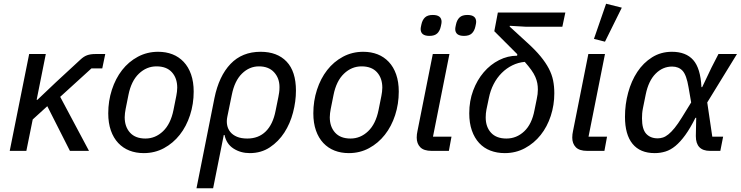

<svg xmlns="http://www.w3.org/2000/svg" viewBox="-20 -807 3962 1027"><path d="M233 -239 155 -168 121 0H32L136 -518H225L176 -273H180L279 -367L410 -488Q428 -505 446 -511.5Q464 -518 490 -518H543L527 -441H469L302 -289L456 0H354Z M749 12Q707 12 672.5 -1.5Q638 -15 612.5 -42Q587 -69 573 -109Q559 -149 559 -201Q559 -267 578.5 -327Q598 -387 633 -432Q668 -477 717.5 -503.5Q767 -530 826 -530Q868 -530 902.5 -516.5Q937 -503 962.5 -476Q988 -449 1002 -409Q1016 -369 1016 -317Q1016 -251 996.5 -191Q977 -131 941.5 -86Q906 -41 857 -14.5Q808 12 749 12ZM758 -66Q811 -66 852 -105Q893 -144 908 -219L923 -294Q925 -305 926.5 -316Q928 -327 928 -338Q928 -389 899.5 -420.5Q871 -452 817 -452Q764 -452 723 -413Q682 -374 667 -299L652 -224Q650 -213 648.5 -202Q647 -191 647 -180Q647 -129 675.5 -97.5Q704 -66 758 -66Z M1127 -282Q1151 -400 1213 -465Q1275 -530 1374 -530Q1463 -530 1513 -477.5Q1563 -425 1563 -322Q1563 -265 1547.5 -205.5Q1532 -146 1501 -98Q1470 -50 1423.5 -19Q1377 12 1316 12Q1267 12 1229 -12.5Q1191 -37 1181 -85H1177L1120 200H1031ZM1303 -66Q1363 -66 1401.5 -104Q1440 -142 1454 -214L1469 -288Q1471 -299 1473 -311.5Q1475 -324 1475 -341Q1475 -389 1446 -420.5Q1417 -452 1365 -452Q1314 -452 1274.5 -413.5Q1235 -375 1220 -300L1196 -183Q1191 -159 1195 -138Q1199 -117 1212 -101Q1225 -85 1247.5 -75.5Q1270 -66 1303 -66Z M1846 12Q1804 12 1769.5 -1.5Q1735 -15 1709.5 -42Q1684 -69 1670 -109Q1656 -149 1656 -201Q1656 -267 1675.5 -327Q1695 -387 1730 -432Q1765 -477 1814.5 -503.5Q1864 -530 1923 -530Q1965 -530 1999.5 -516.5Q2034 -503 2059.5 -476Q2085 -449 2099 -409Q2113 -369 2113 -317Q2113 -251 2093.5 -191Q2074 -131 2038.5 -86Q2003 -41 1954 -14.5Q1905 12 1846 12ZM1855 -66Q1908 -66 1949 -105Q1990 -144 2005 -219L2020 -294Q2022 -305 2023.5 -316Q2025 -327 2025 -338Q2025 -389 1996.5 -420.5Q1968 -452 1914 -452Q1861 -452 1820 -413Q1779 -374 1764 -299L1749 -224Q1747 -213 1745.5 -202Q1744 -191 1744 -180Q1744 -129 1772.5 -97.5Q1801 -66 1855 -66Z M2381 0H2289Q2247 0 2228 -19.5Q2209 -39 2209 -71Q2209 -79 2210 -88.5Q2211 -98 2213 -106L2295 -518H2384L2296 -76H2395ZM2277 -615Q2230 -615 2230 -652Q2230 -659 2234 -676Q2239 -700 2253 -713.5Q2267 -727 2295 -727Q2342 -727 2342 -690Q2342 -683 2338 -666Q2333 -642 2319 -628.5Q2305 -615 2277 -615ZM2462 -615Q2415 -615 2415 -652Q2415 -659 2419 -676Q2424 -700 2438 -713.5Q2452 -727 2480 -727Q2527 -727 2527 -690Q2527 -683 2523 -666Q2518 -642 2504 -628.5Q2490 -615 2462 -615Z M2793 -664 2707 -669 2706 -665 2801 -578Q2844 -539 2871.5 -505.5Q2899 -472 2915.5 -440.5Q2932 -409 2938.5 -377Q2945 -345 2945 -308Q2945 -245 2926 -187Q2907 -129 2872 -85Q2837 -41 2788 -14.5Q2739 12 2680 12Q2638 12 2603 -1.5Q2568 -15 2543 -42Q2518 -69 2504 -109Q2490 -149 2490 -201Q2490 -267 2511 -323Q2532 -379 2567.5 -420.5Q2603 -462 2649.5 -485.5Q2696 -509 2746 -509L2747 -517L2624 -640L2643 -740H3004L2988 -664ZM2857 -328Q2857 -346 2854 -362Q2851 -378 2843.5 -395.5Q2836 -413 2822 -432.5Q2808 -452 2787 -476Q2752 -473 2720.5 -457.5Q2689 -442 2663.5 -416.5Q2638 -391 2620.5 -357Q2603 -323 2595 -283L2582 -221Q2580 -211 2579 -200.5Q2578 -190 2578 -179Q2578 -128 2606.5 -97Q2635 -66 2689 -66Q2743 -66 2784 -104.5Q2825 -143 2839 -218L2851 -277Q2857 -304 2857 -328Z M3213 0H3121Q3079 0 3060 -19.5Q3041 -39 3041 -71Q3041 -79 3042 -88.5Q3043 -98 3045 -106L3127 -518H3216L3128 -76H3227ZM3216 -584 3157 -599 3222 -787 3306 -766Z M3833 0H3778Q3702 0 3702 -79L3704 -177H3700Q3672 -121 3645.5 -84.5Q3619 -48 3593 -26.5Q3567 -5 3539.5 3.5Q3512 12 3482 12Q3404 12 3363.5 -37.5Q3323 -87 3323 -182Q3323 -249 3340 -311.5Q3357 -374 3389 -422.5Q3421 -471 3468 -500.5Q3515 -530 3574 -530Q3649 -530 3688 -486Q3727 -442 3732 -341H3736L3786 -446L3823 -518H3922L3763 -259L3790 -76H3848ZM3498 -67Q3512 -67 3526 -71.5Q3540 -76 3555.5 -88.5Q3571 -101 3588.5 -122.5Q3606 -144 3627 -178L3677 -259L3663 -340Q3652 -406 3631 -428.5Q3610 -451 3575 -451Q3525 -451 3487 -413Q3449 -375 3434 -302L3419 -228Q3416 -213 3415 -200.5Q3414 -188 3414 -174Q3414 -116 3436.5 -91.5Q3459 -67 3498 -67Z"/></svg>

Font: IBM Plex Sans Text
Style: Italic
Weight: 450
Italic angle: -11°
Designer: Mike Abbink, Paul van der Laan, Pieter van Rosmalen
Foundry: Bold Monday
Version: Version 3.005